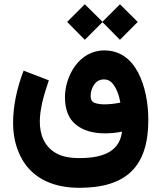

<svg xmlns="http://www.w3.org/2000/svg" viewBox="-20 -667 756 902"><path d="M295.4 -564 378.4 -480 461.4 -563 543.5 -480 627 -564 543.5 -647 461.4 -564.9 378.4 -647ZM352.5 215.3C573.7 215.3 676.8 115.2 676.8 -103C676.8 -183.1 661.6 -264.2 628.4 -327.1C595.2 -389.6 543.5 -430.2 469.7 -430.2C350.1 -430.2 285.2 -307.6 285.2 -210.9C285.2 -152.3 302.2 -109.4 335.9 -82C369.6 -54.2 415.5 -40.5 473.6 -40.5C502.4 -40.5 529.3 -43.5 553.2 -48.8C543 33.7 481.9 75.7 352.5 75.7C306.2 75.7 269.5 67.9 242.7 52.2C188.5 21 167 -33.7 167 -96.2C167 -153.3 185.5 -220.7 209.5 -289.6L90.8 -335C59.1 -252.4 41.5 -168 41.5 -90.3C41.5 -32.2 52.7 19.5 75.7 65.9C120.6 158.2 212.4 215.3 352.5 215.3ZM470.2 -176.8C452.1 -176.8 437 -179.2 424.8 -183.6C412.1 -188 405.8 -199.2 405.8 -216.3C405.8 -235.4 411.1 -252.9 422.4 -269.5C433.1 -285.6 448.7 -293.9 468.8 -293.9C483.9 -293.9 497.1 -288.1 507.3 -276.4C528.3 -252.9 540 -216.3 545.4 -185.1C520.5 -179.7 495.1 -176.8 470.2 -176.8Z"/></svg>

Font: Vazirmatn ExtraBold
Style: Regular
Weight: 800
Designer: Saber Rastikerdar
Foundry: Saber Rastikerdar
Version: Version 33.003